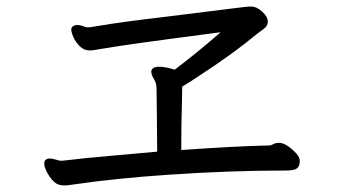

<svg xmlns="http://www.w3.org/2000/svg" viewBox="-20 -627 1040 590"><path d="M537 -166Q707 -178 805 -180H807Q813 -180 820 -184Q827 -188 836 -188H838Q850 -188 864 -178.5Q878 -169 889.5 -156.5Q901 -144 901 -134V-130Q901 -113 888 -107Q877 -103 859 -103Q686 -103 497 -90Q334 -79 205 -60Q186 -57 177 -57L168 -58H167Q153 -60 141.5 -73Q130 -86 123 -100.5Q116 -115 116 -124Q116 -133 121 -136.5Q126 -140 132 -140Q141 -140 151.5 -136.5Q162 -133 167.5 -133Q173 -133 175.5 -133.5Q178 -134 180 -134Q245 -142 318 -148L463 -161Q463 -206 462 -277Q461 -348 461 -356Q461 -371 453 -384Q445 -397 445 -406V-409V-410Q450 -422 468.5 -422Q487 -422 517 -413Q592 -470 658 -528Q490 -506 415 -495.5Q340 -485 305 -479Q270 -473 265 -472.5Q260 -472 255 -472Q238 -472 225 -485Q212 -498 205.5 -513Q199 -528 199 -536.5Q199 -545 208 -548Q218 -554 243 -544Q245 -544 248 -543Q254 -543 258 -543.5Q262 -544 286 -548Q349 -559 485 -575L694 -601Q733 -606 748 -607H751Q769 -607 786 -591Q803 -575 803 -561Q803 -547 790 -538Q781 -531 770 -523Q699 -464 601 -400Q564 -375 540 -361Q540 -344 539 -309Q537 -242 537 -166Z"/></svg>

Font: Moon Stars Kai
Style: Bold
Weight: 700
Designer: GuiWonder
Version: Version 1.101